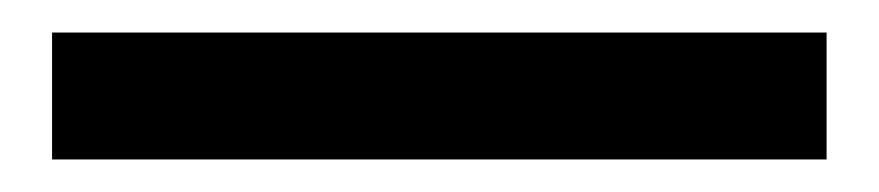

<svg xmlns="http://www.w3.org/2000/svg" viewBox="-20 40 540 118"><path d="M12 138V60H488V138Z"/></svg>

Font: Assistant
Style: Bold
Weight: 700
Designer: Hebrew By Ben Nathan, Latin by Paul Hunt
Version: Version 2.001;PS 002.001;hotconv 1.0.88;makeotf.lib2.5.64775